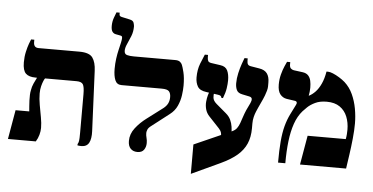

<svg xmlns="http://www.w3.org/2000/svg" viewBox="-57 -911 2204 1133"><g transform="rotate(5 1044.5 -344.5)"><path d="M451 4Q445 4 439 3.5Q433 3 428 2V-6Q433 -13 435 -25Q437 -37 437 -75V-302Q437 -345 428 -360Q419 -375 389 -375H147Q107 -375 88.5 -393Q70 -411 70 -459Q70 -492 76.5 -521Q83 -550 90.5 -570.5Q98 -591 101 -597H120V-582Q120 -567 127 -558.5Q134 -550 150 -550H391Q450 -550 469.5 -523Q489 -496 491 -445L507 -89Q509 -44 496 -20Q483 4 451 4ZM16 0 46 -173H127Q126 -188 124.5 -204.5Q123 -221 122.5 -238Q122 -255 122.5 -270.5Q123 -286 126 -299Q129 -319 138 -339Q147 -359 155 -374V-393H203V-375Q200 -372 194.5 -359.5Q189 -347 184 -327.5Q179 -308 179 -284Q179 -253 185.5 -216.5Q192 -180 198.5 -145Q205 -110 205 -82Q205 -62 199 -40.5Q193 -19 181 0Z M783 10Q758 10 743 -5.5Q728 -21 728 -51Q728 -92 755 -127Q782 -162 818 -189L916 -263Q933 -277 940.5 -293Q948 -309 948 -329Q948 -351 938 -363Q928 -375 894 -375H656Q628 -375 617.5 -400.5Q607 -426 607 -467Q607 -498 611 -527.5Q615 -557 621 -581.5Q627 -606 631 -624.5Q635 -643 635 -652Q635 -660 632 -662.5Q629 -665 623 -666L597 -671Q584 -673 576 -683.5Q568 -694 568 -718Q568 -744 576.5 -767Q585 -790 589 -800H608V-790Q608 -779 621 -776L671 -765Q691 -761 695 -747Q699 -733 699 -726Q699 -695 688.5 -668.5Q678 -642 667.5 -619.5Q657 -597 657 -579Q657 -559 673 -554.5Q689 -550 713 -550H959Q977 -550 986.5 -543Q996 -536 1000 -526Q1005 -515 1013 -483Q1021 -451 1021 -404Q1021 -379 1016.5 -346.5Q1012 -314 998 -283Q984 -252 955 -230L853 -151Q835 -138 830.5 -126Q826 -114 826 -107Q826 -92 830 -78Q834 -64 834 -47Q834 -24 822 -7Q810 10 783 10Z M1109 111V-63L1330 -161Q1348 -169 1357.5 -182Q1367 -195 1373.5 -213Q1380 -231 1386.5 -251Q1393 -271 1402 -292L1423 -336Q1430 -351 1428.5 -361Q1427 -371 1413 -374L1370 -383Q1345 -388 1337 -405Q1329 -422 1329 -445Q1329 -474 1336 -505Q1343 -536 1352 -561.5Q1361 -587 1365 -597H1384V-584Q1384 -569 1389 -561.5Q1394 -554 1409 -552L1457 -544Q1489 -539 1503.5 -519.5Q1518 -500 1518 -466V-443Q1518 -432 1514 -417Q1510 -402 1504.5 -388Q1499 -374 1495 -365L1471 -313Q1467 -304 1460.5 -289Q1454 -274 1449.5 -255.5Q1445 -237 1445 -217V-188Q1445 -136 1428 -97Q1411 -58 1375 -27Q1339 4 1279 32ZM1267 -129Q1267 -139 1265 -146Q1263 -153 1259 -159.5Q1255 -166 1250 -171L1189 -236Q1172 -254 1166 -276.5Q1160 -299 1162 -321Q1164 -343 1169 -360.5Q1174 -378 1179 -386L1205 -380Q1201 -366 1203 -348Q1205 -330 1225 -313L1284 -263Q1303 -247 1312 -227.5Q1321 -208 1324 -187.5Q1327 -167 1327 -149ZM1250 -351Q1248 -359 1244.5 -362.5Q1241 -366 1228 -368L1158 -378Q1119 -383 1106 -405.5Q1093 -428 1093 -459Q1093 -505 1107 -541Q1121 -577 1130 -597H1149V-583Q1149 -570 1153.5 -561Q1158 -552 1179 -550L1227 -543Q1258 -539 1269 -516Q1280 -493 1280 -458Q1280 -437 1276 -410.5Q1272 -384 1259 -351Z M1616 0Q1616 -73 1620.5 -125.5Q1625 -178 1635.5 -217.5Q1646 -257 1663 -291L1692 -349Q1697 -358 1694.5 -364.5Q1692 -371 1682 -372L1634 -379Q1610 -383 1595 -402Q1580 -421 1580 -459Q1580 -491 1587.5 -519.5Q1595 -548 1604.5 -569.5Q1614 -591 1617 -597H1636V-583Q1636 -567 1643 -560Q1650 -553 1661 -551L1714 -544Q1736 -541 1747.5 -528.5Q1759 -516 1763 -497.5Q1767 -479 1767 -457Q1767 -445 1765.5 -432Q1764 -419 1762 -410L1763 -409Q1783 -419 1801 -438Q1819 -457 1833 -487.5Q1847 -518 1854 -560H1864Q1875 -560 1893 -552.5Q1911 -545 1930.5 -533Q1950 -521 1965 -508Q1996 -480 2014 -440.5Q2032 -401 2040 -356.5Q2048 -312 2048 -269Q2048 -230 2043 -180Q2038 -130 2031 -82Q2024 -34 2019 0H1746L1776 -173H2002Q2005 -188 2006 -203Q2007 -218 2007 -229Q2007 -271 1993 -306Q1979 -341 1949 -362Q1919 -383 1871 -383Q1831 -383 1803 -369.5Q1775 -356 1758 -339.5Q1741 -323 1733 -314Q1705 -282 1689 -236Q1673 -190 1666 -131Q1659 -72 1659 0Z"/></g></svg>

Font: Frank Ruhl Libre ExtraBold
Style: Regular
Weight: 800
Designer: Yanek Iontef
Foundry: Fontef
Version: Version 6.003;gftools[0.9.30]